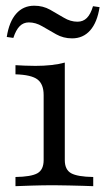

<svg xmlns="http://www.w3.org/2000/svg" viewBox="-20 -639 363 659"><path d="M33.1 0V-31.5Q87.1 -32.3 108.5 -44.4Q129.8 -56.5 129.8 -89.5V-312.9Q129.8 -350 108.9 -366.1Q87.9 -382.3 33.1 -383.9V-415.3Q47.6 -414.5 65.3 -413.7Q83.1 -412.9 101.6 -412.9Q130.6 -412.9 156 -415.7Q181.5 -418.5 202.4 -424.2V-89.5Q202.4 -56.5 224.2 -44.4Q246 -32.3 300 -31.5V0Q287.1 -0.8 264.9 -1.2Q242.7 -1.6 216.9 -2.4Q191.1 -3.2 165.3 -3.2Q127.4 -3.2 89.5 -2Q51.6 -0.8 33.1 0ZM227.4 -507.3Q197.6 -507.3 172.6 -521.4Q147.6 -535.5 125 -548.8Q102.4 -562.1 79 -562.1Q60.5 -562.1 47.6 -549.2Q34.7 -536.3 25.8 -508.9L3.2 -512.1Q11.3 -564.5 35.5 -591.9Q59.7 -619.4 97.6 -619.4Q127.4 -619.4 152 -605.6Q176.6 -591.9 199.2 -578.2Q221.8 -564.5 246 -564.5Q265.3 -564.5 278.2 -577.4Q291.1 -590.3 299.2 -617.7L321.8 -614.5Q313.7 -562.1 289.5 -534.7Q265.3 -507.3 227.4 -507.3Z"/></svg>

Font: Playfair 12pt Light
Style: Regular
Weight: 300
Designer: Claus Eggers Sørensen
Foundry: Claus Eggers Sørensen
Version: Version 2.000;gftools[0.9.28]